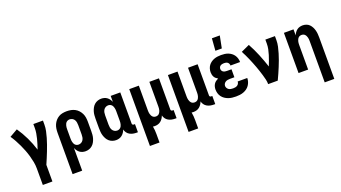

<svg xmlns="http://www.w3.org/2000/svg" viewBox="-71 -1437 4142 2333"><g transform="rotate(-20 2000.0 -271.0)"><path d="M173 215V0Q173 -42 165 -83.5Q157 -125 145.5 -165.5Q134 -206 119 -245Q104 -284 86 -322.5Q68 -361 48 -397.5Q28 -434 4 -469L107 -528Q157 -455 195.5 -375Q234 -295 260 -210Q271 -242 281 -273.5Q291 -305 299 -337Q307 -369 312.5 -402Q318 -435 318 -468V-520H442V-468Q442 -427 433.5 -386.5Q425 -346 413.5 -306.5Q402 -267 388.5 -228.5Q375 -190 360 -151.5Q345 -113 329 -75Q313 -37 297 0V215Z M558 215V-320Q558 -347 562 -373.5Q566 -400 577 -425Q588 -450 606 -470.5Q624 -491 647 -504.5Q670 -518 697 -523Q724 -528 751 -528Q778 -528 805 -523Q832 -518 856.5 -505Q881 -492 899.5 -471.5Q918 -451 930 -426.5Q942 -402 946 -374.5Q950 -347 950 -320V-200Q950 -176 948 -152Q946 -128 939 -105Q932 -82 920.5 -61Q909 -40 891 -24Q873 -8 850 0Q827 8 803 8Q783 8 763.5 2.5Q744 -3 728 -15Q712 -27 700.5 -43.5Q689 -60 682 -78V215ZM751 -97Q769 -97 785 -106Q801 -115 810.5 -130.5Q820 -146 823 -164Q826 -182 826 -200V-320Q826 -338 823 -356Q820 -374 811 -389.5Q802 -405 785.5 -414Q769 -423 751 -423Q740 -423 728.5 -419Q717 -415 708.5 -407Q700 -399 695 -388.5Q690 -378 687 -366.5Q684 -355 683 -343.5Q682 -332 682 -320V-200Q682 -188 683 -176.5Q684 -165 687 -153.5Q690 -142 695 -131.5Q700 -121 708.5 -113Q717 -105 728 -101Q739 -97 751 -97Z M1197 8Q1173 8 1150 0Q1127 -8 1109 -24Q1091 -40 1079.5 -61Q1068 -82 1061 -105Q1054 -128 1052 -152Q1050 -176 1050 -200V-320Q1050 -344 1052 -368Q1054 -392 1061 -415Q1068 -438 1079.5 -459Q1091 -480 1109 -496Q1127 -512 1150 -520Q1173 -528 1197 -528Q1217 -528 1236.5 -522.5Q1256 -517 1272 -505Q1288 -493 1299.5 -476.5Q1311 -460 1318 -442V-520H1442V-116Q1442 -108 1448 -102.5Q1454 -97 1461 -97H1478V8H1461Q1438 8 1415.5 3.5Q1393 -1 1373 -12.5Q1353 -24 1339.5 -43Q1326 -62 1321 -84Q1314 -65 1302.5 -47.5Q1291 -30 1274.5 -17Q1258 -4 1238 2Q1218 8 1197 8ZM1249 -97Q1261 -97 1272 -101Q1283 -105 1291.5 -113Q1300 -121 1305 -131.5Q1310 -142 1313 -153.5Q1316 -165 1317 -176.5Q1318 -188 1318 -200V-320Q1318 -332 1317 -343.5Q1316 -355 1313 -366.5Q1310 -378 1305 -388.5Q1300 -399 1291.5 -407Q1283 -415 1272 -419Q1261 -423 1249 -423Q1231 -423 1215 -414Q1199 -405 1189.5 -389.5Q1180 -374 1177 -356Q1174 -338 1174 -320V-200Q1174 -182 1177 -164Q1180 -146 1189.5 -130.5Q1199 -115 1215 -106Q1231 -97 1249 -97Z M1558 215V-520H1682V-200Q1682 -188 1683 -176.5Q1684 -165 1687 -154Q1690 -143 1695 -132.5Q1700 -122 1708 -113.5Q1716 -105 1727 -101Q1738 -97 1750 -97Q1762 -97 1773 -101Q1784 -105 1792 -113.5Q1800 -122 1805 -132.5Q1810 -143 1813 -154Q1816 -165 1817 -176.5Q1818 -188 1818 -200V-520H1942V-116Q1942 -108 1948 -102.5Q1954 -97 1961 -97H1978V8H1961Q1938 8 1915.5 3.5Q1893 -1 1873 -12.5Q1853 -24 1839.5 -43Q1826 -62 1821 -84Q1814 -65 1802.5 -47.5Q1791 -30 1775 -17Q1759 -4 1739 2Q1719 8 1698 8Q1692 8 1685.5 7.5Q1679 7 1673 6Q1678 31 1680 56.5Q1682 82 1682 107V215Z M2058 215V-520H2182V-200Q2182 -188 2183 -176.5Q2184 -165 2187 -154Q2190 -143 2195 -132.5Q2200 -122 2208 -113.5Q2216 -105 2227 -101Q2238 -97 2250 -97Q2262 -97 2273 -101Q2284 -105 2292 -113.5Q2300 -122 2305 -132.5Q2310 -143 2313 -154Q2316 -165 2317 -176.5Q2318 -188 2318 -200V-520H2442V-116Q2442 -108 2448 -102.5Q2454 -97 2461 -97H2478V8H2461Q2438 8 2415.5 3.5Q2393 -1 2373 -12.5Q2353 -24 2339.5 -43Q2326 -62 2321 -84Q2314 -65 2302.5 -47.5Q2291 -30 2275 -17Q2259 -4 2239 2Q2219 8 2198 8Q2192 8 2185.5 7.5Q2179 7 2173 6Q2178 31 2180 56.5Q2182 82 2182 107V215Z M2701 -600 2713 -757H2815L2784 -600ZM2748 8Q2723 8 2698 5Q2673 2 2649.5 -6.5Q2626 -15 2605.5 -29Q2585 -43 2570 -63Q2555 -83 2548 -107.5Q2541 -132 2541 -157Q2541 -175 2545.5 -193Q2550 -211 2560 -226.5Q2570 -242 2585 -253Q2600 -264 2617 -272Q2603 -280 2591 -290Q2579 -300 2571.5 -313.5Q2564 -327 2560.5 -342.5Q2557 -358 2557 -374Q2557 -397 2563.5 -419.5Q2570 -442 2583.5 -460.5Q2597 -479 2616 -492.5Q2635 -506 2656.5 -514Q2678 -522 2701 -525Q2724 -528 2747 -528Q2771 -528 2794 -525Q2817 -522 2838.5 -513.5Q2860 -505 2878.5 -491Q2897 -477 2910 -458Q2923 -439 2929.5 -416.5Q2936 -394 2936 -371V-369H2812V-370Q2812 -382 2807 -393Q2802 -404 2792.5 -411Q2783 -418 2771 -420.5Q2759 -423 2747 -423Q2736 -423 2724 -420.5Q2712 -418 2702 -412Q2692 -406 2686.5 -395Q2681 -384 2681 -372Q2681 -360 2687 -349Q2693 -338 2703.5 -332Q2714 -326 2726 -324Q2738 -322 2750 -322H2808V-219H2750Q2735 -219 2720.5 -216.5Q2706 -214 2693.5 -206.5Q2681 -199 2673 -186Q2665 -173 2665 -158Q2665 -144 2672.5 -131Q2680 -118 2692 -110Q2704 -102 2718.5 -99.5Q2733 -97 2748 -97Q2762 -97 2776 -99.5Q2790 -102 2802 -109.5Q2814 -117 2821 -130Q2828 -143 2828 -157H2952Q2952 -132 2944.5 -108.5Q2937 -85 2923 -64.5Q2909 -44 2888.5 -29.5Q2868 -15 2845 -6.5Q2822 2 2797 5Q2772 8 2748 8Z M3165 0Q3165 -32 3157.5 -63Q3150 -94 3141 -124.5Q3132 -155 3122 -185Q3112 -215 3101 -245Q3090 -275 3078 -304.5Q3066 -334 3053.5 -363.5Q3041 -393 3027 -421.5Q3013 -450 2998 -478L3107 -528Q3150 -450 3184 -367Q3218 -284 3246 -199Q3259 -232 3271 -264.5Q3283 -297 3293.5 -330.5Q3304 -364 3311 -398.5Q3318 -433 3318 -468V-520H3442V-468Q3442 -427 3433 -386.5Q3424 -346 3412 -306.5Q3400 -267 3386 -228Q3372 -189 3356 -151Q3340 -113 3323.5 -75Q3307 -37 3289 0Z M3818 215V-320Q3818 -332 3817 -343.5Q3816 -355 3813 -366Q3810 -377 3805 -387.5Q3800 -398 3792 -406.5Q3784 -415 3773 -419Q3762 -423 3750 -423Q3738 -423 3727 -419Q3716 -415 3708 -406.5Q3700 -398 3695 -387.5Q3690 -377 3687 -366Q3684 -355 3683 -343.5Q3682 -332 3682 -320V0H3558V-520H3682V-442Q3689 -460 3700.5 -476.5Q3712 -493 3727.5 -505Q3743 -517 3762.5 -522.5Q3782 -528 3802 -528Q3825 -528 3848 -520Q3871 -512 3887.5 -495.5Q3904 -479 3915 -457.5Q3926 -436 3932 -413.5Q3938 -391 3940 -367.5Q3942 -344 3942 -320V215Z"/></g></svg>

Font: Iosevka SS18 Extrabold
Style: Regular
Weight: 800
Monospace: yes
Designer: Belleve Invis
Foundry: Belleve Invis
Version: Version 25.1.1; ttfautohint (v1.8.4)